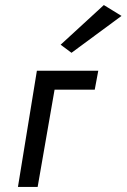

<svg xmlns="http://www.w3.org/2000/svg" viewBox="-20 -740 501 760"><path d="M461 -677 391 -720 220 -563 263 -531ZM126 -460 51 0H129L196 -385H355L369 -460Z"/></svg>

Font: Jost
Style: Italic
Weight: 400
Italic angle: -5°
Version: Version 3.710